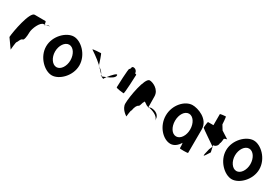

<svg xmlns="http://www.w3.org/2000/svg" viewBox="52 -1528 3506 2423"><g transform="rotate(30 1805.0 -317.0)"><path d="M18 -145 111 -14C111 -6 119 -135 130 -135C140 -142 148 -194 178 -201C197 -201 207 -258 207 -318C207 -378 262 -501 312 -501C312 -501 317 -502 325 -503C323 -520 318 -546 312 -546C312 -546 207 -547 154 -547C83 -547 23 -225 18 -145ZM325 -503C326 -498 326 -494 326 -491C326 -494 332 -500 341 -505C335 -504 330 -504 325 -503ZM341 -505C371 -510 410 -517 383 -517C367 -517 352 -511 341 -505Z M478 -274C478 -121 614 8 721 8C828 8 962 -121 962 -274C962 -428 828 -556 721 -556C614 -556 478 -428 478 -274ZM608 -274C608 -362 659 -438 721 -438C783 -438 832 -362 832 -274C832 -188 783 -111 721 -111C659 -111 608 -188 608 -274Z M1003 -532C1003 -532 1107 -465 1175 -401C1165 -432 1128 -546 1121 -546C1111 -546 1000 -540 1003 -532ZM1175 -401C1177 -397 1177 -394 1177 -393C1177 -393 1182 -391 1188 -387C1183 -391 1180 -397 1175 -401ZM1188 -387C1215 -359 1240 -332 1257 -314C1241 -351 1206 -376 1188 -387ZM1257 -314C1259 -308 1261 -301 1263 -294C1266 -294 1270 -295 1274 -296C1270 -300 1264 -306 1257 -314ZM1274 -296C1277 -292 1279 -290 1278 -290C1272 -290 1305 -284 1305 -276C1305 -276 1314 -295 1332 -319C1307 -308 1288 -300 1274 -296ZM1332 -319C1385 -339 1436 -369 1436 -402C1436 -442 1373 -370 1332 -319Z M1508 -272C1508 -260 1607 -249 1620 -249C1632 -249 1642 -518 1642 -530C1642 -534 1633 -538 1620 -541C1621 -548 1620 -556 1616 -564C1606 -588 1578 -602 1555 -594C1549 -594 1542 -578 1537 -554H1530C1517 -554 1508 -284 1508 -272Z M1704 -149C1704 -68 1797 -14 1797 -14C1797 -6 1805 -112 1816 -112C1826 -171 1845 -200 1863 -208C1882 -208 1895 -314 1895 -261C1895 -331 1931 -256 1980 -254C1980 -281 1978 -346 1978 -409C1978 -510 1871 -556 1826 -556C1758 -556 1704 -250 1704 -149ZM1980 -254C1981 -246 1980 -242 1981 -241C1981 -237 1981 -246 1988 -254ZM1988 -254C2027 -250 2137 -215 2137 -149V-170C2137 -228 2081 -264 2017 -264C2002 -264 1993 -259 1988 -254Z M2222 -274C2222 -118 2341 8 2449 8C2501 8 2547 -28 2577 -80C2583 -76 2583 -4 2583 -4C2583 3 2702 2 2702 -5L2703 -347C2703 -500 2525 -558 2449 -556C2341 -554 2222 -430 2222 -274ZM2356 -274C2356 -366 2404 -440 2466 -440C2527 -440 2577 -366 2577 -274C2577 -184 2528 -109 2466 -109C2403 -109 2356 -184 2356 -274Z M2712 -382C2712 -371 2937 -226 2929 -226L2908 -177C2872 -34 2884 -54 2947 -154L2926 -246C2942 -246 2989 -261 2989 -314C2996 -314 3003 -371 3003 -382C3003 -392 3050 -400 3043 -400L2937 -468L2897 -533C2897 -540 2891 -642 2884 -642C2877 -642 2804 -636 2804 -628V-468H2726C2719 -468 2712 -392 2712 -382Z M3100 -274C3100 -121 3236 8 3343 8C3450 8 3584 -121 3584 -274C3584 -428 3450 -556 3343 -556C3236 -556 3100 -428 3100 -274ZM3230 -274C3230 -362 3281 -438 3343 -438C3405 -438 3454 -362 3454 -274C3454 -188 3405 -111 3343 -111C3281 -111 3230 -188 3230 -274Z"/></g></svg>

Font: Ampere
Style: SuCnd
Weight: 400
Version: Version 1